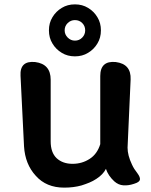

<svg xmlns="http://www.w3.org/2000/svg" viewBox="-20 -848 692 879"><path d="M274 11Q192 11 144 -43Q95 -96 90 -178L74 -501Q70 -571 141 -564Q212 -555 212 -483V-201Q212 -150 239 -124Q267 -98 312 -98Q356 -98 391 -121Q425 -143 439 -188V-500Q439 -571 510 -564Q581 -555 578 -484L564 -172Q564 -137 584 -95Q589 -84 595 -74.5Q601 -65 609 -55Q623 -36 620.5 -25Q618 -14 595 -7L592 -6Q568 2 545 0.5Q522 -1 503 -18Q475 -44 465 -75Q452 -49 421 -29Q406 -19 389 -12Q372 -5 353 1Q317 11 274 11ZM323 -590Q289 -590 263 -606Q236 -622 220 -649Q204 -675 204 -709Q204 -743 220 -769Q236 -796 263 -812Q289 -828 323 -828Q357 -828 383 -812Q410 -796 426 -769Q442 -743 442 -709Q442 -675 426 -649Q410 -622 383 -606Q357 -590 323 -590ZM323 -662Q343 -662 356.5 -676Q370 -690 370 -709Q370 -729 356.5 -742.5Q343 -756 323 -756Q304 -756 290 -742.5Q276 -729 276 -709Q276 -690 290 -676Q304 -662 323 -662Z"/></svg>

Font: MaokenZhuyuanTi
Style: Regular
Weight: 400
Designer: Fontworks Inc & LongZhuTi team: ZERO子、时光羊、荆南、频凡、刘鹏、Little White Dog、帆影Magmeta、奈白不弍、白日月球、ChaoTawei、雨三（排名不分先后）
Version: Version 1.000; 20230222